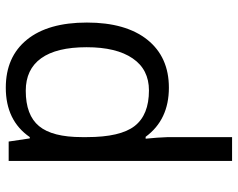

<svg xmlns="http://www.w3.org/2000/svg" viewBox="-98 -702 810 653"><g transform="rotate(90 306.5 -375.0)"><path d="M450.2 -71.8H445.8Q389.6 9.8 277.8 9.8Q172.9 9.8 114.5 -62Q56.2 -133.8 56.2 -266.1Q56.2 -398.4 114.7 -471.7Q173.3 -544.9 277.8 -544.9Q386.7 -544.9 444.8 -465.8H451.2L447.8 -504.4L445.8 -542V-759.8H526.9V0H460.9ZM288.1 -58.1Q371.1 -58.1 408.4 -103.3Q445.8 -148.4 445.8 -249V-266.1Q445.8 -379.9 408 -428.5Q370.1 -477.1 287.1 -477.1Q215.8 -477.1 178 -421.6Q140.1 -366.2 140.1 -265.1Q140.1 -162.6 177.7 -110.4Q215.3 -58.1 288.1 -58.1Z"/></g></svg>

Font: f08361285
Style: Regular
Weight: 400
Foundry: Ascender Corporation
Version: Version 1.10